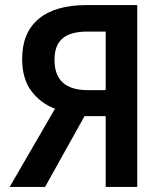

<svg xmlns="http://www.w3.org/2000/svg" viewBox="-20 -734 643 754"><path d="M18 0 196 -307Q140 -328 103.5 -376Q67 -424 67 -503Q67 -606 132 -660Q197 -714 319 -714H519V0H395V-278H312L157 0ZM324 -380H395V-610H323Q257 -610 225.5 -583Q194 -556 194 -499Q194 -439 227 -409.5Q260 -380 324 -380Z"/></svg>

Font: Noto Sans SemiCondensed SemiBold
Style: Regular
Weight: 600
Width: 4
Designer: Monotype Design Team
Foundry: Monotype Imaging Inc.
Version: Version 2.013; ttfautohint (v1.8.4.7-5d5b)